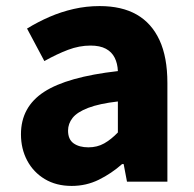

<svg xmlns="http://www.w3.org/2000/svg" viewBox="-20 -598 638 632"><path d="M216 14Q165 14 127.5 -8.5Q90 -31 69.5 -69.5Q49 -108 49 -156Q49 -246 125 -295.5Q201 -345 368 -364Q367 -389 357.5 -408Q348 -427 328.5 -437.5Q309 -448 278 -448Q241 -448 204 -434Q167 -420 126 -397L69 -504Q105 -526 143 -542.5Q181 -559 222.5 -568.5Q264 -578 308 -578Q381 -578 430 -550Q479 -522 505 -466Q531 -410 531 -325V0H398L387 -58H382Q347 -27 305.5 -6.5Q264 14 216 14ZM271 -113Q300 -113 323 -126Q346 -139 368 -162V-264Q307 -257 270.5 -243Q234 -229 219 -210Q204 -191 204 -168Q204 -139 222.5 -126Q241 -113 271 -113Z"/></svg>

Font: Noto Sans HK Thin ExtraBold
Style: Regular
Weight: 800
Version: Version 2.004-H2;hotconv 1.0.118;makeotfexe 2.5.65603